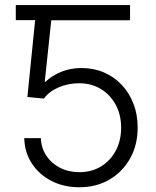

<svg xmlns="http://www.w3.org/2000/svg" viewBox="-20 -748 633 777"><path d="M170.9 -727.5V-666.5H43.9V-727.5ZM300.8 9.8Q237.8 9.8 187.7 -16.1Q137.7 -42 108.6 -86.9Q79.6 -131.8 78.1 -189H145Q147 -148.9 167.5 -117.9Q188 -86.9 222.7 -69.1Q257.3 -51.3 300.8 -51.3Q351.1 -51.3 389.2 -74.7Q427.2 -98.1 448.7 -138.7Q470.2 -179.2 470.2 -231Q470.2 -283.7 448 -324.5Q425.8 -365.2 387.5 -388.2Q349.1 -411.1 300.3 -411.1Q255.9 -411.1 217.3 -394.5Q178.7 -377.9 157.7 -349.1L90.8 -355.5L128.4 -727.5H506.3V-666H187.5L161.1 -417H164.1Q189.9 -441.9 227.5 -457.3Q265.1 -472.7 310.1 -472.7Q358.9 -472.7 400.1 -455.1Q441.4 -437.5 472.2 -405Q502.9 -372.6 520 -328.6Q537.1 -284.7 537.1 -231.4Q537.1 -162.1 506.8 -107.4Q476.6 -52.7 423.3 -21.5Q370.1 9.8 300.8 9.8Z"/></svg>

Font: Inter 20pt Light
Style: Regular
Weight: 300
Version: Version 4.001;git-66647c0bb